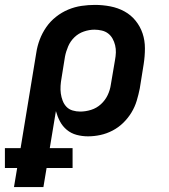

<svg xmlns="http://www.w3.org/2000/svg" viewBox="-68 -548 688 783"><path d="M-11 215 2 137H-48V56H16L80 -333Q84 -360 94 -386.5Q104 -413 120.5 -437Q137 -461 160.5 -479.5Q184 -498 210.5 -509Q237 -520 264.5 -524Q292 -528 319 -528Q351 -528 382 -522Q413 -516 439.5 -501.5Q466 -487 485 -463.5Q504 -440 513.5 -411.5Q523 -383 523 -351Q523 -319 518 -287L502 -187Q497 -162 489.5 -137Q482 -112 468 -89Q454 -66 434.5 -47Q415 -28 391 -15.5Q367 -3 341.5 2.5Q316 8 291 8Q267 8 244.5 2Q222 -4 204.5 -18.5Q187 -33 176.5 -53Q166 -73 160 -95L135 56H228V137H122L109 215ZM259 -93Q281 -93 303.5 -100Q326 -107 343.5 -123Q361 -139 371 -160Q381 -181 384 -203L401 -303Q404 -319 404.5 -334Q405 -349 401.5 -363.5Q398 -378 391 -390.5Q384 -403 373 -411.5Q362 -420 347 -423.5Q332 -427 317 -427Q296 -427 274 -419.5Q252 -412 235.5 -396Q219 -380 210 -359Q201 -338 197 -317L183 -230Q180 -214 179 -198Q178 -182 180 -167Q182 -152 187.5 -137.5Q193 -123 203 -112.5Q213 -102 228 -97.5Q243 -93 259 -93Z"/></svg>

Font: Zed Sans Extended
Style: Bold Italic
Weight: 700
Width: 7
Italic angle: -9°
Designer: Belleve Invis
Foundry: Belleve Invis
Version: Version 1.0.0; ttfautohint (v1.8.4)